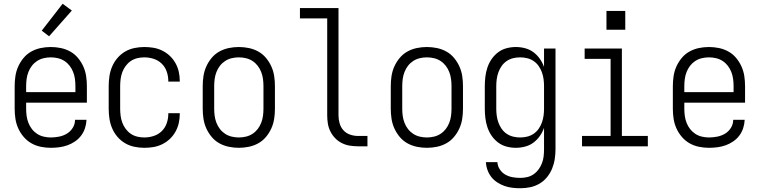

<svg xmlns="http://www.w3.org/2000/svg" viewBox="-20 -778 4040 1021"><path d="M250 8Q223 8 196.5 2.5Q170 -3 147 -16Q124 -29 106 -50Q88 -71 77 -95.5Q66 -120 62 -146.5Q58 -173 58 -200V-320Q58 -347 62 -373.5Q66 -400 77 -424.5Q88 -449 105.5 -470Q123 -491 146.5 -504Q170 -517 196.5 -522.5Q223 -528 250 -528Q277 -528 303.5 -522.5Q330 -517 353.5 -504Q377 -491 394.5 -470Q412 -449 423 -424.5Q434 -400 438 -373.5Q442 -347 442 -320V-232H119V-200Q119 -181 121.5 -162Q124 -143 131 -125Q138 -107 149.5 -92Q161 -77 177 -66.5Q193 -56 212 -51.5Q231 -47 250 -47Q272 -47 294.5 -51.5Q317 -56 336 -67.5Q355 -79 367 -98.5Q379 -118 379 -141H440Q439 -118 432 -96.5Q425 -75 411.5 -57Q398 -39 379 -26Q360 -13 339 -5.5Q318 2 295.5 5Q273 8 250 8ZM119 -288H381V-320Q381 -339 378.5 -358Q376 -377 369 -395Q362 -413 350.5 -428Q339 -443 323 -453.5Q307 -464 288 -468.5Q269 -473 250 -473Q231 -473 212 -468.5Q193 -464 177 -453.5Q161 -443 149.5 -428Q138 -413 131 -395Q124 -377 121.5 -358Q119 -339 119 -320ZM241 -585 202 -615 313 -758 362 -722Z M747 8Q721 8 694.5 2.5Q668 -3 645 -16.5Q622 -30 604.5 -50.5Q587 -71 576.5 -95.5Q566 -120 562 -146.5Q558 -173 558 -200V-320Q558 -347 562 -373.5Q566 -400 576.5 -424.5Q587 -449 604.5 -469.5Q622 -490 645 -503.5Q668 -517 694.5 -522.5Q721 -528 747 -528Q772 -528 796 -524Q820 -520 842.5 -509Q865 -498 883 -481Q901 -464 913 -442.5Q925 -421 930.5 -397Q936 -373 936 -348V-344H875V-347Q875 -373 866.5 -397.5Q858 -422 840 -439.5Q822 -457 797.5 -465Q773 -473 747 -473Q728 -473 709.5 -468.5Q691 -464 675.5 -453.5Q660 -443 648.5 -427.5Q637 -412 630.5 -394.5Q624 -377 621.5 -358Q619 -339 619 -320V-200Q619 -181 621.5 -162Q624 -143 630.5 -125.5Q637 -108 648.5 -92.5Q660 -77 675.5 -66.5Q691 -56 709.5 -51.5Q728 -47 747 -47Q773 -47 797.5 -55Q822 -63 840 -80.5Q858 -98 866.5 -122.5Q875 -147 875 -173V-176H936V-172Q936 -147 930.5 -123Q925 -99 913 -77.5Q901 -56 883 -39Q865 -22 842.5 -11Q820 0 796 4Q772 8 747 8Z M1250 8Q1223 8 1196.5 2.5Q1170 -3 1146.5 -16Q1123 -29 1105.5 -50Q1088 -71 1077 -95.5Q1066 -120 1062 -146.5Q1058 -173 1058 -200V-320Q1058 -347 1062 -373.5Q1066 -400 1077 -424.5Q1088 -449 1105.5 -470Q1123 -491 1146.5 -504Q1170 -517 1196.5 -522.5Q1223 -528 1250 -528Q1277 -528 1303.5 -522.5Q1330 -517 1353.5 -504Q1377 -491 1394.5 -470Q1412 -449 1423 -424.5Q1434 -400 1438 -373.5Q1442 -347 1442 -320V-200Q1442 -173 1438 -146.5Q1434 -120 1423 -95.5Q1412 -71 1394.5 -50Q1377 -29 1353.5 -16Q1330 -3 1303.5 2.5Q1277 8 1250 8ZM1250 -47Q1269 -47 1288 -51.5Q1307 -56 1323 -66.5Q1339 -77 1350.5 -92Q1362 -107 1369 -125Q1376 -143 1378.5 -162Q1381 -181 1381 -200V-320Q1381 -339 1378.5 -358Q1376 -377 1369 -395Q1362 -413 1350.5 -428Q1339 -443 1323 -453.5Q1307 -464 1288 -468.5Q1269 -473 1250 -473Q1231 -473 1212 -468.5Q1193 -464 1177 -453.5Q1161 -443 1149.5 -428Q1138 -413 1131 -395Q1124 -377 1121.5 -358Q1119 -339 1119 -320V-200Q1119 -181 1121.5 -162Q1124 -143 1131 -125Q1138 -107 1149.5 -92Q1161 -77 1177 -66.5Q1193 -56 1212 -51.5Q1231 -47 1250 -47Z M1934 0H1884Q1862 0 1840 -3.5Q1818 -7 1798 -17Q1778 -27 1762.5 -43Q1747 -59 1737 -79Q1727 -99 1723.5 -120.5Q1720 -142 1720 -165V-680H1575V-735H1780V-165Q1780 -143 1786 -122Q1792 -101 1806.5 -85Q1821 -69 1842 -62Q1863 -55 1884 -55H1934Z M2250 8Q2223 8 2196.5 2.5Q2170 -3 2146.5 -16Q2123 -29 2105.5 -50Q2088 -71 2077 -95.5Q2066 -120 2062 -146.5Q2058 -173 2058 -200V-320Q2058 -347 2062 -373.5Q2066 -400 2077 -424.5Q2088 -449 2105.5 -470Q2123 -491 2146.5 -504Q2170 -517 2196.5 -522.5Q2223 -528 2250 -528Q2277 -528 2303.5 -522.5Q2330 -517 2353.5 -504Q2377 -491 2394.5 -470Q2412 -449 2423 -424.5Q2434 -400 2438 -373.5Q2442 -347 2442 -320V-200Q2442 -173 2438 -146.5Q2434 -120 2423 -95.5Q2412 -71 2394.5 -50Q2377 -29 2353.5 -16Q2330 -3 2303.5 2.5Q2277 8 2250 8ZM2250 -47Q2269 -47 2288 -51.5Q2307 -56 2323 -66.5Q2339 -77 2350.5 -92Q2362 -107 2369 -125Q2376 -143 2378.5 -162Q2381 -181 2381 -200V-320Q2381 -339 2378.5 -358Q2376 -377 2369 -395Q2362 -413 2350.5 -428Q2339 -443 2323 -453.5Q2307 -464 2288 -468.5Q2269 -473 2250 -473Q2231 -473 2212 -468.5Q2193 -464 2177 -453.5Q2161 -443 2149.5 -428Q2138 -413 2131 -395Q2124 -377 2121.5 -358Q2119 -339 2119 -320V-200Q2119 -181 2121.5 -162Q2124 -143 2131 -125Q2138 -107 2149.5 -92Q2161 -77 2177 -66.5Q2193 -56 2212 -51.5Q2231 -47 2250 -47Z M2747 223Q2726 223 2704.5 220.5Q2683 218 2663 211Q2643 204 2624.5 192Q2606 180 2593 163.5Q2580 147 2572.5 126.5Q2565 106 2564 84H2625Q2626 105 2638 123Q2650 141 2668 151Q2686 161 2706.5 164.5Q2727 168 2747 168Q2766 168 2784.5 163.5Q2803 159 2818.5 148Q2834 137 2845 121.5Q2856 106 2862.5 88.5Q2869 71 2871 52.5Q2873 34 2873 15V-98Q2865 -75 2850.5 -54.5Q2836 -34 2816.5 -19.5Q2797 -5 2772.5 1.5Q2748 8 2723 8Q2698 8 2673.5 1.5Q2649 -5 2629 -20Q2609 -35 2594.5 -56Q2580 -77 2572 -101Q2564 -125 2561 -150Q2558 -175 2558 -200V-320Q2558 -345 2561 -370Q2564 -395 2572 -419Q2580 -443 2594.5 -464Q2609 -485 2629 -500Q2649 -515 2673.5 -521.5Q2698 -528 2723 -528Q2748 -528 2772.5 -521.5Q2797 -515 2816.5 -500.5Q2836 -486 2850.5 -465.5Q2865 -445 2873 -422V-520H2934V15Q2934 41 2930 67.5Q2926 94 2916 118.5Q2906 143 2889 164Q2872 185 2849 198.5Q2826 212 2800 217.5Q2774 223 2747 223ZM2746 -47Q2765 -47 2783.5 -51.5Q2802 -56 2817.5 -66.5Q2833 -77 2844 -92.5Q2855 -108 2861.5 -126Q2868 -144 2870.5 -162.5Q2873 -181 2873 -200V-320Q2873 -339 2870.5 -357.5Q2868 -376 2861.5 -394Q2855 -412 2844 -427.5Q2833 -443 2817.5 -453.5Q2802 -464 2783.5 -468.5Q2765 -473 2746 -473Q2727 -473 2708.5 -468.5Q2690 -464 2674.5 -453.5Q2659 -443 2648 -427.5Q2637 -412 2630.5 -394Q2624 -376 2621.5 -357.5Q2619 -339 2619 -320V-200Q2619 -181 2621.5 -162.5Q2624 -144 2630.5 -126Q2637 -108 2648 -92.5Q2659 -77 2674.5 -66.5Q2690 -56 2708.5 -51.5Q2727 -47 2746 -47Z M3075 0V-55H3227V-465H3089V-520H3287V-55H3425V0ZM3205 -620V-720H3305V-620Z M3750 8Q3723 8 3696.5 2.5Q3670 -3 3647 -16Q3624 -29 3606 -50Q3588 -71 3577 -95.5Q3566 -120 3562 -146.5Q3558 -173 3558 -200V-320Q3558 -347 3562 -373.5Q3566 -400 3577 -424.5Q3588 -449 3605.5 -470Q3623 -491 3646.5 -504Q3670 -517 3696.5 -522.5Q3723 -528 3750 -528Q3777 -528 3803.5 -522.5Q3830 -517 3853.5 -504Q3877 -491 3894.5 -470Q3912 -449 3923 -424.5Q3934 -400 3938 -373.5Q3942 -347 3942 -320V-232H3619V-200Q3619 -181 3621.5 -162Q3624 -143 3631 -125Q3638 -107 3649.5 -92Q3661 -77 3677 -66.5Q3693 -56 3712 -51.5Q3731 -47 3750 -47Q3772 -47 3794.5 -51.5Q3817 -56 3836 -67.5Q3855 -79 3867 -98.5Q3879 -118 3879 -141H3940Q3939 -118 3932 -96.5Q3925 -75 3911.5 -57Q3898 -39 3879 -26Q3860 -13 3839 -5.5Q3818 2 3795.5 5Q3773 8 3750 8ZM3619 -288H3881V-320Q3881 -339 3878.5 -358Q3876 -377 3869 -395Q3862 -413 3850.5 -428Q3839 -443 3823 -453.5Q3807 -464 3788 -468.5Q3769 -473 3750 -473Q3731 -473 3712 -468.5Q3693 -464 3677 -453.5Q3661 -443 3649.5 -428Q3638 -413 3631 -395Q3624 -377 3621.5 -358Q3619 -339 3619 -320Z"/></svg>

Font: Iosevka Fixed SS04 Light
Style: Regular
Weight: 300
Monospace: yes
Designer: Belleve Invis
Foundry: Belleve Invis
Version: Version 32.5.0